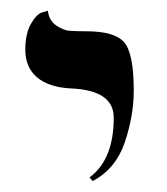

<svg xmlns="http://www.w3.org/2000/svg" viewBox="-20 -579 310 356"><path d="M151.9 -243.2 146 -250Q190.9 -283.2 190.9 -360.8Q190.9 -411.6 111.8 -415Q70.8 -417 48.8 -435.5Q26.9 -454.1 26.9 -486.8Q26.9 -516.6 37.4 -534.9Q47.9 -553.2 58.6 -556.2L68.8 -559.1Q70.8 -541 84 -532Q97.2 -522.9 108.2 -522Q119.1 -521 140.1 -521Q193.4 -521 210.7 -500Q228 -479 228 -411.1Q228 -364.3 211.4 -315.2Q194.8 -266.1 151.9 -243.2Z"/></svg>

Font: Linux Libertine Capitals
Style: Small Caps
Weight: 400
Designer: Philipp H. Poll
Foundry: Philipp H. Poll
Version: Version 5.1.3